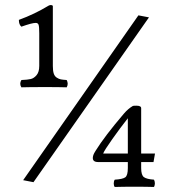

<svg xmlns="http://www.w3.org/2000/svg" viewBox="-20 -662 680 763"><path d="M530 -601 572 -593 113 62 72 54ZM122 -571Q107 -571 65 -556Q55 -564 55 -583Q118 -606 172 -639Q183 -645 190 -639V-400Q190 -381 193.5 -370Q197 -359 205.5 -353.5Q214 -348 222 -346.5Q230 -345 245 -344Q253 -329 245 -315Q215 -316 161 -316Q95 -316 65 -315Q56 -329 65 -344Q90 -345 102.5 -348Q115 -351 125.5 -363.5Q136 -376 136 -400V-530Q136 -555 133.5 -563Q131 -571 122 -571ZM488 -192Q458 -154 426.5 -109.5Q395 -65 390 -52H488ZM488 6V-18H370Q342 -18 351 -46Q353 -52 360 -63Q396 -121 472 -210Q489 -230 508 -241Q510 -242 522 -242Q541 -242 541 -232V-52H596L590 -18H541V6Q541 34 552 42Q563 50 592 52Q599 67 592 81Q562 80 514 80Q466 80 436 81Q432 76 432 67Q432 58 436 52Q468 50 478 42.5Q488 35 488 6Z"/></svg>

Font: Linux Libertine Mono O
Style: Mono
Weight: 400
Designer: Philipp H. Poll
Foundry: Philipp H. Poll
Version: Version 5.1.7